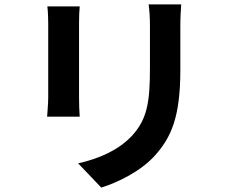

<svg xmlns="http://www.w3.org/2000/svg" viewBox="-20 -796 1040 872"><path d="M195 -767C198 -745 199 -710 199 -691V-354C199 -324 195 -285 194 -266H342C340 -289 339 -328 339 -353V-691C339 -723 340 -745 342 -767ZM655 -776C659 -748 661 -716 661 -676V-486C661 -330 648 -255 580 -180C519 -115 435 -77 335 -54L440 56C513 33 617 -16 683 -89C757 -171 799 -263 799 -478V-676C799 -716 801 -748 803 -776Z"/></svg>

Font: Noto Sans CJK KR Bold
Style: Regular
Weight: 700
Designer: Ryoko NISHIZUKA (kana & ideographs); Paul D. Hunt (Latin, Greek & Cyrillic); Wenlong ZHANG (bopomofo); Sandoll Communica
Foundry: Adobe Systems Incorporated
Version: Version 1.004;PS 1.004;hotconv 1.0.82;makeotf.lib2.5.63406